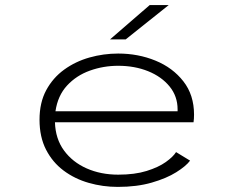

<svg xmlns="http://www.w3.org/2000/svg" viewBox="-20 -722 915 753"><path d="M442 11Q383 11 328 -4.8Q273 -20.5 229.5 -53Q186 -85.5 160.5 -135.2Q135 -185 135 -252.5Q135 -319.5 161.2 -368.2Q187.5 -417 231.8 -449Q276 -481 331 -496.5Q386 -512 443.5 -512Q522 -512 589.8 -484.2Q657.5 -456.5 699.2 -403Q741 -349.5 741 -272.5Q741 -265.5 740.5 -256.8Q740 -248 739 -242.5H195.5Q197.5 -177.5 231 -131.8Q264.5 -86 320 -61.5Q375.5 -37 443.5 -37Q508.5 -37 555 -51.5Q601.5 -66 630.2 -86.5Q659 -107 670.5 -125.5L725.5 -92Q709.5 -70.5 671.2 -46.5Q633 -22.5 575 -5.8Q517 11 442 11ZM443.5 -464Q385.5 -464 332.5 -445Q279.5 -426 243 -386.5Q206.5 -347 197.5 -285.5H676.5V-293Q676.5 -344.5 645 -383Q613.5 -421.5 560.8 -442.8Q508 -464 443.5 -464ZM473 -567.5H411.5L567 -702H641.5Z"/></svg>

Font: Trispace SemiExpanded ExtraLight
Style: Regular
Weight: 200
Width: 6
Designer: Tyler Finck
Foundry: Etcetera Type Company
Version: Version 1.210; ttfautohint (v1.8.3)